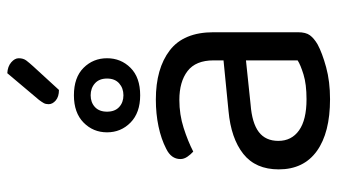

<svg xmlns="http://www.w3.org/2000/svg" viewBox="-224 -708 946 539"><g transform="rotate(-90 249.5 -439.0)"><path d="M240 -52Q282 -52 309.5 -60.5Q337 -69 349 -77V-222L225 -209Q173 -205 148 -186Q123 -167 123 -131Q123 -94 152.5 -73Q182 -52 240 -52ZM239 -475Q326 -475 377 -436Q428 -397 428 -313V-76Q428 -54 419.5 -42.5Q411 -31 394 -21Q370 -8 330 3Q290 14 240 14Q146 14 94.5 -23Q43 -60 43 -130Q43 -195 86.5 -229.5Q130 -264 207 -271L349 -285V-313Q349 -363 319 -386Q289 -409 238 -409Q197 -409 159.5 -397Q122 -385 93 -370Q85 -377 78.5 -386.5Q72 -396 72 -406Q72 -432 101 -446Q128 -460 163.5 -467.5Q199 -475 239 -475ZM147 -612Q147 -651 174.5 -678Q202 -705 251 -705Q301 -705 328 -678Q355 -651 355 -612Q355 -573 328 -546Q301 -519 251 -519Q202 -519 174.5 -546Q147 -573 147 -612ZM205 -612Q205 -590 218 -578Q231 -566 251 -566Q271 -566 284.5 -578Q298 -590 298 -612Q298 -634 284.5 -646Q271 -658 251 -658Q231 -658 218 -646Q205 -634 205 -612ZM238 -803 313 -892Q332 -891 343.5 -881Q355 -871 355 -860Q355 -847 348.5 -838.5Q342 -830 332 -819L266 -747Q247 -747 236.5 -756Q226 -765 226 -776Q226 -784 229 -789.5Q232 -795 238 -803Z"/></g></svg>

Font: Baloo Tamma 2
Style: Regular
Weight: 400
Designer: Divya Kowshik, Shuchita Grover and Ek Type
Foundry: Ek Type
Version: Version 1.700